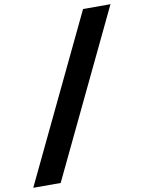

<svg xmlns="http://www.w3.org/2000/svg" viewBox="-100 -866 795 1062"><g transform="rotate(-10 297.5 -335.0)"><path d="M596 -798H442L-1 128H153Z"/></g></svg>

Font: Geom Black
Style: Bold
Weight: 900
Version: Version 1.102